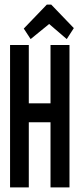

<svg xmlns="http://www.w3.org/2000/svg" viewBox="-20 -820 353 840"><path d="M114 -649 195 -715 272 -649 303 -697 204 -800H185L84 -695ZM24 0H106V-285H201V0H284V-623H201V-368H106V-623H24Z"/></svg>

Font: Inconsolata ExtraCondensed
Style: Bold
Weight: 700
Width: 2
Monospace: yes
Designer: Raph Levien, Cyreal, Brenton Simpson
Foundry: Raph Levien, Cyreal, Google
Version: Version 3.100